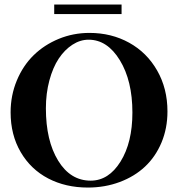

<svg xmlns="http://www.w3.org/2000/svg" viewBox="-20 -823 794 856"><path d="M221.7 -760.3V-802.7H522V-760.3ZM371.6 13.2Q272.9 13.2 195.1 -27.3Q117.2 -67.9 72.3 -144.8Q27.3 -221.7 27.3 -322.3Q27.3 -397.5 54.9 -463.9Q82.5 -530.3 129.9 -576.7Q177.2 -623 241.9 -649.7Q306.6 -676.3 378.9 -676.3Q476.6 -676.3 555.7 -632.6Q634.8 -588.9 680.7 -508.5Q726.6 -428.2 726.6 -326.2Q726.6 -251 700 -187.5Q673.3 -124 626.5 -80.1Q579.6 -36.1 513.7 -11.5Q447.8 13.2 371.6 13.2ZM384.3 -17.6Q464.4 -17.6 517.3 -102.5Q570.3 -187.5 570.3 -321.3Q570.3 -462.9 514.4 -554.4Q458.5 -646 375 -646Q337.4 -646 302.7 -623.5Q268.1 -601.1 241.9 -561.8Q215.8 -522.5 200.2 -464.6Q184.6 -406.7 184.6 -340.3Q184.6 -195.8 239.3 -106.7Q293.9 -17.6 384.3 -17.6Z"/></svg>

Font: Elstob 14pt SemiBold
Style: Regular
Weight: 600
Designer: Peter S. Baker
Version: Version 1.015